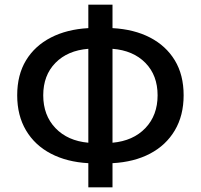

<svg xmlns="http://www.w3.org/2000/svg" viewBox="-20 -781 864 826"><path d="M360 25V-79Q268 -84 199 -120Q130 -156 92 -220Q54 -284 54 -371Q54 -459 92 -521.5Q130 -584 199 -619.5Q268 -655 360 -660V-761H464V-660Q557 -655 625.5 -619.5Q694 -584 732 -521.5Q770 -459 770 -371Q770 -284 732 -220Q694 -156 625.5 -120Q557 -84 464 -79V25ZM360 -167V-571Q271 -564 218.5 -510.5Q166 -457 166 -371Q166 -285 218.5 -230Q271 -175 360 -167ZM464 -571V-167Q553 -175 605.5 -230Q658 -285 658 -371Q658 -457 605.5 -510.5Q553 -564 464 -571Z"/></svg>

Font: Source Han Sans SC Medium
Style: Regular
Weight: 500
Designer: Ryoko NISHIZUKA 西塚涼子 (kana, bopomofo & ideographs); Paul D. Hunt (Latin, Greek & Cyrillic); Sandoll Communications 산돌커뮤니
Foundry: Adobe
Version: Version 2.004;hotconv 1.0.118;makeotfexe 2.5.65603